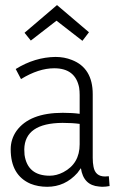

<svg xmlns="http://www.w3.org/2000/svg" viewBox="-20 -717 457 745"><path d="M376 7.8Q390.6 7.8 405.3 4.9L402.3 -33.2Q395.5 -32.2 387.7 -32.2Q349.6 -32.2 342.8 -70.3Q339.8 -85 339.8 -104.5V-351.6Q339.8 -453.1 258.8 -484.4Q229.5 -496.1 195.3 -496.1Q115.2 -495.1 41 -449.2L61.5 -410.2Q129.9 -452.1 190.4 -452.1Q272.5 -452.1 287.1 -377Q289.1 -363.3 289.1 -348.6V-275.4Q260.7 -279.3 223.6 -279.3Q94.7 -279.3 43.9 -209Q21.5 -176.8 21.5 -137.7Q21.5 -37.1 98.6 -3.9Q127.9 7.8 163.1 7.8Q232.4 7.8 280.3 -45.9Q287.1 -54.7 293.9 -64.5Q303.7 2 364.3 6.8Q370.1 7.8 376 7.8ZM172.9 -35.2Q86.9 -35.2 75.2 -116.2Q74.2 -126 74.2 -137.7Q76.2 -239.3 222.7 -240.2Q260.7 -240.2 289.1 -236.3V-157.2Q289.1 -82 225.6 -48.8Q199.2 -35.2 172.9 -35.2ZM201.2 -697.3 75.2 -589.8 99.6 -559.6 199.2 -636.7 299.8 -558.6 325.2 -591.8Z"/></svg>

Font: Yaldevi Colombo Light
Style: Regular
Weight: 300
Designer: Sol Matas, Denzil Rajitha, Kosala Senevirathne and Pathum Egodawatta
Foundry: Mooniak
Version: Version 1.020 ; ttfautohint (v1.6)